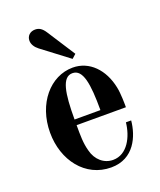

<svg xmlns="http://www.w3.org/2000/svg" viewBox="-135 -797 742 893"><g transform="rotate(-20 236.0 -350.0)"><path d="M48 -237C48 -100 133 12 261 12C375 12 415 -88 422 -162H396C389 -94 352 -18 281 -18C236 -18 199 -50 187 -99C176 -138 176 -177 176 -228H420C420 -240 420 -296 413 -328C394 -422 332 -486 250 -486C139 -486 48 -381 48 -237ZM176 -256C176 -386 188 -462 240 -462C292 -462 304 -386 304 -256ZM104 -672C104 -654 115 -637 132 -624L264 -524L284 -542L195 -680C179 -705 164 -712 146 -712C122 -712 104 -696 104 -672Z"/></g></svg>

Font: Old Standard
Style: Bold
Weight: 700
Designer: Alexey Kryukov <alexios@thessalonica.org.ru>
Version: Version 2.0.2